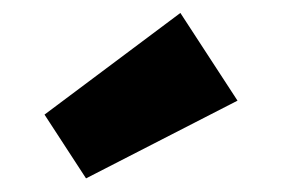

<svg xmlns="http://www.w3.org/2000/svg" viewBox="-20 -892 424 289"><path d="M251.5 -872.5 337.5 -740.5 109.5 -623.5 47 -719.5Z"/></svg>

Font: Hepta Slab ExtraLight ExtraBold
Style: Regular
Weight: 800
Version: Version 1.102